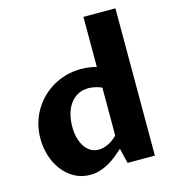

<svg xmlns="http://www.w3.org/2000/svg" viewBox="-116 -878 891 985"><g transform="rotate(-15 330.0 -386.0)"><path d="M417.5 -406.7Q394.5 -416.5 376.7 -419.4Q358.9 -422.4 347.7 -422.4Q314.5 -422.4 289.8 -408.7Q265.1 -395 248.8 -371.8Q232.4 -348.6 224.4 -317.9Q216.3 -287.1 216.3 -252.9Q216.3 -219.7 223.6 -192.4Q231 -165 244.4 -145.3Q257.8 -125.5 276.4 -114.7Q294.9 -104 317.9 -104Q343.3 -104 369.6 -116.9Q396 -129.9 417.5 -152.3ZM417.5 -782.2H587.4V0H442.4L423.3 -80.1Q405.3 -64 385.5 -47.9Q365.7 -31.7 343.5 -19Q321.3 -6.3 296.4 1.7Q271.5 9.8 243.2 9.8Q196.3 9.8 159.2 -11Q122.1 -31.7 95.9 -66.2Q69.8 -100.6 56.2 -144.5Q42.5 -188.5 42.5 -235.4Q42.5 -276.4 52.7 -314Q63 -351.6 82 -384Q101.1 -416.5 127.7 -442.9Q154.3 -469.2 186.8 -488Q219.2 -506.8 256.6 -517.1Q293.9 -527.3 334.5 -527.3Q359.4 -527.3 381.8 -523.9Q404.3 -520.5 417.5 -516.6Z"/></g></svg>

Font: Proza Libre
Style: Bold
Weight: 700
Designer: Jasper de Waard
Foundry: Jasper de Waard
Version: Version 1.000; ttfautohint (v1.4.1.8-43bc)